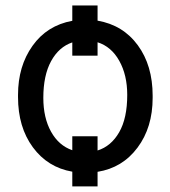

<svg xmlns="http://www.w3.org/2000/svg" viewBox="-20 -608 606 686"><path d="M44.4 -269V-261.2Q44.4 -153.8 97.4 -81.8Q150.4 -9.8 238.3 5.4V58.1H328.6V5.9Q417.5 -8.3 471.4 -80.6Q525.4 -152.8 525.4 -258.3V-266.1Q525.4 -374 472.4 -446.3Q419.4 -518.6 328.6 -534.2V-588.4H238.3V-533.7Q147.9 -517.1 96.2 -444.3Q44.4 -371.6 44.4 -269ZM328.6 -70.3V-121.1H238.3V-71.3Q189.9 -87.9 162.4 -137.5Q134.8 -187 134.8 -258.3Q134.8 -338.9 162.6 -389.6Q190.4 -440.4 238.3 -456.5V-409.2H328.6V-457Q377.9 -441.4 406.2 -390.6Q434.6 -339.8 434.6 -269Q434.6 -185.5 405.8 -135.5Q377 -85.4 328.6 -70.3Z"/></svg>

Font: FAU Chimera
Style: Regular
Weight: 400
Version: Version 1.002;hotconv 1.0.117;makeotfexe 2.5.65602